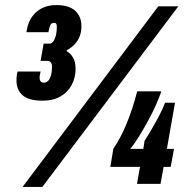

<svg xmlns="http://www.w3.org/2000/svg" viewBox="-20 -725 764 757"><path d="M69 12 604 -700H683L147 12ZM148 -328Q93 -328 69 -349.5Q45 -371 45 -407Q45 -413 45.5 -421Q46 -429 49 -443H140Q138 -433 137 -428Q136 -423 136 -419Q136 -410 140 -404.5Q144 -399 153 -399Q162 -399 169 -405.5Q176 -412 180.5 -426.5Q185 -441 185 -464Q185 -471 182.5 -475.5Q180 -480 176.5 -482.5Q173 -485 167 -485H140L152 -553H176Q183 -553 189 -560Q195 -567 199.5 -582.5Q204 -598 204 -621Q204 -628 201.5 -631.5Q199 -635 193 -635Q186 -635 182 -631Q178 -627 176 -620Q174 -613 172 -604L171 -598H84L86 -608Q91 -637 106 -658.5Q121 -680 145 -692.5Q169 -705 202 -705Q252 -705 276.5 -682.5Q301 -660 301 -622Q301 -594 291 -574.5Q281 -555 267.5 -543.5Q254 -532 243 -527V-523Q259 -514 268.5 -497Q278 -480 278 -454Q278 -419 262.5 -390Q247 -361 218 -344.5Q189 -328 148 -328ZM520 0 532 -67H415L427 -139Q454 -177 478.5 -236Q503 -295 521 -365H616Q609 -343 595.5 -312.5Q582 -282 564 -249Q546 -216 528 -187Q510 -158 494 -138H545L550 -170Q560 -185 575 -210.5Q590 -236 605.5 -265Q621 -294 631 -320H670L638 -138H666L653 -67H625L613 0Z"/></svg>

Font: Archivo ExtraCondensed Black
Style: Italic
Weight: 900
Width: 2
Italic angle: -10°
Designer: Hector Gatti
Foundry: Omnibus-Type
Version: Version 2.001